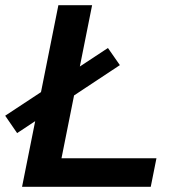

<svg xmlns="http://www.w3.org/2000/svg" viewBox="-34 -720 663 740"><path d="M51 0 191 -700H321L203 -110H569L547 0ZM32 -207 -14 -274 382 -535 428 -469Z"/></svg>

Font: Montserrat SemiBold
Style: Italic
Weight: 600
Italic angle: -11.3°
Designer: Julieta Ulanovsky
Foundry: Julieta Ulanovsky
Version: Version 9.000; ttfautohint (v1.8.4.7-5d5b)